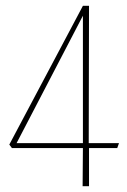

<svg xmlns="http://www.w3.org/2000/svg" viewBox="-20 -640 436 660"><path d="M264 0 265 -131H21L12 -143L265 -620H286L285 -148H389L383 -131H286V0ZM37 -148H265V-586Z"/></svg>

Font: Smooch Sans Thin
Style: Regular
Weight: 100
Designer: Robert E. Leuschke
Foundry: Robert E. Leuschke
Version: Version 1.010